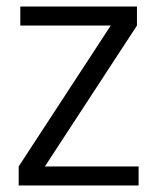

<svg xmlns="http://www.w3.org/2000/svg" viewBox="-20 -566 481 586"><path d="M398 -488C398 -488 398 -546 398 -546C398 -546 42 -546 42 -546C42 -546 42 -488 42 -488C42 -488 318 -488 318 -488C318 -488 37 -58 37 -58C37 -58 37 0 37 0C37 0 403 0 403 0C403 0 403 -58 403 -58C403 -58 117 -58 117 -58C117 -58 398 -488 398 -488Z"/></svg>

Font: wox.body
Style: Regular
Weight: 500
Designer: Ninad Kale (Devanagari), Jonny Pinhorn (Latin)
Foundry: Indian Type Foundry
Version: ""